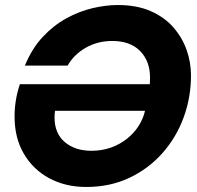

<svg xmlns="http://www.w3.org/2000/svg" viewBox="-20 -732 784 764"><path d="M323 12Q241 12 176.5 -22.5Q112 -57 75 -120Q38 -183 38 -268Q38 -301 43 -332Q48 -363 59 -397H576Q576 -399 576.5 -404Q577 -409 577 -423Q577 -489 537.5 -529Q498 -569 427 -569Q369 -569 322 -542.5Q275 -516 249 -471H79Q107 -539 150 -585Q193 -631 244 -659Q295 -687 348 -699.5Q401 -712 449 -712Q524 -712 579 -688Q634 -664 669.5 -623.5Q705 -583 722.5 -533.5Q740 -484 740 -432Q740 -345 711 -265.5Q682 -186 627 -123.5Q572 -61 495 -24.5Q418 12 323 12ZM344 -132Q386 -132 422 -145Q458 -158 486 -180.5Q514 -203 532 -231.5Q550 -260 557 -291H199Q198 -285 197.5 -278.5Q197 -272 197 -265Q197 -201 238 -166.5Q279 -132 344 -132Z"/></svg>

Font: Rethink Sans ExtraBold
Style: Italic
Weight: 800
Italic angle: -10°
Designer: The Rethink Sans project authors (Hans Thiessen). DM Sans designed by Colophon Foundry.
Foundry: Rethink Communications LLC
Version: Version 1.001